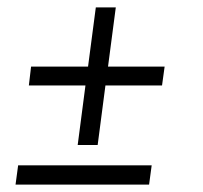

<svg xmlns="http://www.w3.org/2000/svg" viewBox="-20 -499 550 519"><path d="M211 -268H58L64 -319H218L239 -479H293L272 -319H425L418 -268H265L244 -107H190ZM29 -52H390L383 0H22Z"/></svg>

Font: Bellota Text
Style: Italic
Weight: 400
Italic angle: -7.5°
Designer: Kemie Guaida
Foundry: Kemie Guaida
Version: Version 4.001